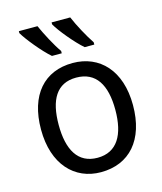

<svg xmlns="http://www.w3.org/2000/svg" viewBox="-115 -851 800 946"><g transform="rotate(-15 285.0 -378.0)"><path d="M166 -766H71V-756C91 -721 155 -642 197 -606H247V-618C220 -656 186 -721 166 -766ZM333 -766H238V-756C257 -721 322 -642 364 -606H413V-618C387 -656 352 -721 333 -766ZM520 -269C520 -446 423 -546 286 -546C141 -546 51 -446 51 -269C51 -91 149 10 283 10C428 10 520 -91 520 -269ZM141 -269C141 -396 184 -472 284 -472C385 -472 430 -396 430 -269C430 -142 385 -63 285 -63C185 -63 141 -142 141 -269Z"/></g></svg>

Font: Noto Sans Thai
Style: Regular
Weight: 400
Designer: Monotype Design Team
Foundry: Monotype Imaging Inc.
Version: Version 1.901